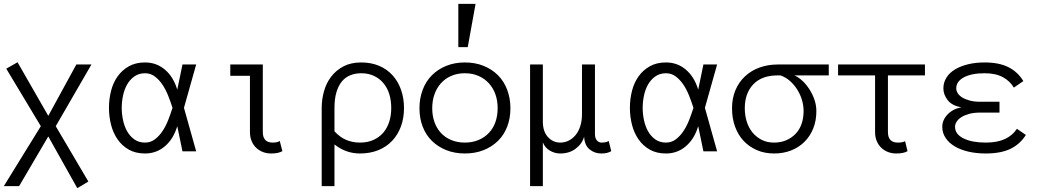

<svg xmlns="http://www.w3.org/2000/svg" viewBox="-24 -793 5503 1006"><path d="M380.9 192.9 229 -78.1 76.2 182.1H-3.9L189.9 -131.8L8.8 -433.1L67.9 -466.8L229 -186L376 -455.1H455.1L268.1 -131.8L439 158.2Z M613.8 -228Q613.8 -196.8 620.4 -164.8Q627 -132.8 641.4 -106.4Q655.8 -80.1 679.4 -63Q703.1 -45.9 735.8 -45.9Q765.1 -45.9 787.6 -63Q810.1 -80.1 827.4 -106Q844.7 -131.8 857.4 -164.3Q870.1 -196.8 879.9 -228Q870.1 -258.8 857.4 -291Q844.7 -323.2 827.4 -349.1Q810.1 -375 787.6 -392.1Q765.1 -409.2 735.8 -409.2Q703.1 -409.2 679.4 -392.1Q655.8 -375 641.4 -349.1Q627 -323.2 620.4 -291Q613.8 -258.8 613.8 -228ZM546.9 -228Q546.9 -273.9 557.9 -316.9Q568.8 -359.9 592.3 -392.8Q615.7 -425.8 651.4 -445.8Q687 -465.8 735.8 -465.8Q795.9 -465.8 840.3 -428Q884.8 -390.1 904.8 -323.2L932.1 -455.1H1003.9L939.9 -228L1003.9 0H932.1L904.8 -131.8Q884.8 -64.9 840.3 -26.9Q795.9 11.2 735.8 11.2Q687 11.2 651.4 -8.8Q615.7 -28.8 592.3 -62.5Q568.8 -96.2 557.9 -139.2Q546.9 -182.1 546.9 -228Z M1455.6 -1Q1444.8 4.9 1430.9 8.1Q1417 11.2 1396 11.2Q1374 11.2 1354 3.7Q1334 -3.9 1318.8 -18.1Q1303.7 -32.2 1294.7 -53.2Q1285.6 -74.2 1285.6 -101.1V-396H1182.6V-455.1H1353V-101.1Q1353 -45.9 1404.8 -45.9Q1428.7 -45.9 1441.9 -54.2Z M2092.8 -227.1Q2092.8 -173.8 2076.7 -130.4Q2060.5 -86.9 2031 -55.4Q2001.5 -23.9 1958.5 -6.3Q1915.5 11.2 1861.8 11.2Q1788.6 11.2 1728.5 -36.1V182.1H1661.6V-227.1Q1661.6 -272 1673.6 -314.9Q1685.5 -357.9 1711.2 -391.4Q1736.8 -424.8 1775.6 -445.3Q1814.5 -465.8 1868.7 -465.8Q1919.9 -465.8 1961.4 -448.5Q2002.9 -431.2 2032.2 -399.2Q2061.5 -367.2 2077.1 -323Q2092.8 -278.8 2092.8 -227.1ZM2025.9 -227.1Q2025.9 -266.1 2015.9 -299.1Q2005.9 -332 1985.8 -356.4Q1965.8 -380.9 1936.3 -395Q1906.7 -409.2 1868.7 -409.2Q1838.9 -409.2 1812.7 -399.2Q1786.6 -389.2 1768.1 -367.2Q1749.5 -345.2 1739 -310.5Q1728.5 -275.9 1728.5 -227.1V-105Q1757.8 -73.2 1790.8 -59.6Q1823.7 -45.9 1861.8 -45.9Q1902.8 -45.9 1933.3 -60.1Q1963.9 -74.2 1984.4 -98.1Q2004.9 -122.1 2015.4 -155Q2025.9 -188 2025.9 -227.1Z M2650.4 -226.1Q2650.4 -172.9 2633.5 -129.4Q2616.7 -85.9 2585.2 -54.9Q2553.7 -23.9 2509.8 -6.3Q2465.8 11.2 2411.6 11.2Q2358.4 11.2 2314.5 -6.3Q2270.5 -23.9 2239 -54.9Q2207.5 -85.9 2190.7 -129.4Q2173.8 -172.9 2173.8 -226.1Q2173.8 -277.8 2190.7 -322.5Q2207.5 -367.2 2239 -398.7Q2270.5 -430.2 2314.5 -448Q2358.4 -465.8 2411.6 -465.8Q2465.8 -465.8 2509.8 -448Q2553.7 -430.2 2585.2 -398.7Q2616.7 -367.2 2633.5 -322.5Q2650.4 -277.8 2650.4 -226.1ZM2583.5 -226.1Q2583.5 -265.1 2572 -298.1Q2560.5 -331.1 2538.1 -356Q2515.6 -380.9 2483.6 -395Q2451.7 -409.2 2411.6 -409.2Q2371.6 -409.2 2339.6 -395Q2307.6 -380.9 2285.6 -356Q2263.7 -331.1 2252.2 -298.1Q2240.7 -265.1 2240.7 -226.1Q2240.7 -187 2252.2 -154.1Q2263.7 -121.1 2285.6 -97.2Q2307.6 -73.2 2339.6 -59.6Q2371.6 -45.9 2411.6 -45.9Q2451.7 -45.9 2483.6 -59.6Q2515.6 -73.2 2538.1 -97.2Q2560.5 -121.1 2572 -154.1Q2583.5 -187 2583.5 -226.1ZM2467.8 -772.9 2426.8 -545.9H2377.4V-772.9Z M3036.6 -77.1Q3026.4 -40 2992.9 -14.4Q2959.5 11.2 2911.6 11.2Q2882.3 11.2 2856.9 -3.9Q2831.5 -19 2820.3 -46.9V182.1H2753.4V-455.1H2820.3V-155.8Q2820.3 -104 2846.9 -75Q2873.5 -45.9 2911.6 -45.9Q2934.6 -45.9 2955.1 -55.9Q2975.6 -65.9 2991.5 -85Q3007.3 -104 3016.4 -132.1Q3025.4 -160.2 3025.4 -194.8V-455.1H3093.3V-90.8Q3093.3 -68.8 3103.3 -57.4Q3113.3 -45.9 3127.4 -45.9Q3151.4 -45.9 3165.5 -54.2L3178.7 -1Q3168.5 4.9 3156.5 8.1Q3144.5 11.2 3126.5 11.2Q3091.3 11.2 3064.9 -10.5Q3038.6 -32.2 3036.6 -77.1Z M3343.3 -228Q3343.3 -196.8 3349.9 -164.8Q3356.4 -132.8 3370.8 -106.4Q3385.3 -80.1 3408.9 -63Q3432.6 -45.9 3465.3 -45.9Q3494.6 -45.9 3517.1 -63Q3539.6 -80.1 3556.9 -106Q3574.2 -131.8 3586.9 -164.3Q3599.6 -196.8 3609.4 -228Q3599.6 -258.8 3586.9 -291Q3574.2 -323.2 3556.9 -349.1Q3539.6 -375 3517.1 -392.1Q3494.6 -409.2 3465.3 -409.2Q3432.6 -409.2 3408.9 -392.1Q3385.3 -375 3370.8 -349.1Q3356.4 -323.2 3349.9 -291Q3343.3 -258.8 3343.3 -228ZM3276.4 -228Q3276.4 -273.9 3287.4 -316.9Q3298.3 -359.9 3321.8 -392.8Q3345.2 -425.8 3380.9 -445.8Q3416.5 -465.8 3465.3 -465.8Q3525.4 -465.8 3569.8 -428Q3614.3 -390.1 3634.3 -323.2L3661.6 -455.1H3733.4L3669.4 -228L3733.4 0H3661.6L3634.3 -131.8Q3614.3 -64.9 3569.8 -26.9Q3525.4 11.2 3465.3 11.2Q3416.5 11.2 3380.9 -8.8Q3345.2 -28.8 3321.8 -62.5Q3298.3 -96.2 3287.4 -139.2Q3276.4 -182.1 3276.4 -228Z M4138.2 -397.9Q4159.2 -389.2 4179.7 -370.1Q4200.2 -351.1 4216.8 -325.4Q4233.4 -299.8 4243.4 -270.5Q4253.4 -241.2 4253.4 -210.9Q4253.4 -161.1 4237.3 -120.6Q4221.2 -80.1 4191.7 -50.5Q4162.1 -21 4121.6 -4.9Q4081.1 11.2 4032.2 11.2Q3982.4 11.2 3941.9 -6.3Q3901.4 -23.9 3872.3 -54.9Q3843.3 -85.9 3827.4 -129.4Q3811.5 -172.9 3811.5 -226.1Q3811.5 -277.8 3829.3 -320.3Q3847.2 -362.8 3879.2 -392.8Q3911.1 -422.9 3955.3 -439Q3999.5 -455.1 4051.3 -455.1H4318.4V-397.9ZM4050.3 -397.9Q3967.3 -397.9 3922.9 -351.1Q3878.4 -304.2 3878.4 -226.1Q3878.4 -188 3888.9 -155Q3899.4 -122.1 3919.4 -98.1Q3939.5 -74.2 3967.3 -60.1Q3995.1 -45.9 4031.2 -45.9Q4067.4 -45.9 4095.9 -58.3Q4124.5 -70.8 4145 -92.3Q4165.5 -113.8 4176 -144.3Q4186.5 -174.8 4186.5 -210.9Q4186.5 -240.2 4178 -269Q4169.4 -297.9 4153.3 -323.5Q4137.2 -349.1 4115.2 -368.7Q4093.3 -388.2 4065.4 -397.9Z M4561 -397.9H4367.2V-455.1H4822.3V-397.9H4628.4V-101.1Q4628.4 -45.9 4680.2 -45.9Q4694.3 -45.9 4702.9 -47.9Q4711.4 -49.8 4718.3 -53.2L4731 -1Q4711.4 11.2 4671.4 11.2Q4649.4 11.2 4629.4 3.7Q4609.4 -3.9 4594.2 -18.1Q4579.1 -32.2 4570.1 -53.2Q4561 -74.2 4561 -101.1Z M4918.9 -330.1Q4918.9 -360.8 4935.1 -386.5Q4951.2 -412.1 4980.2 -429.4Q5009.3 -446.8 5048.6 -456.3Q5087.9 -465.8 5135.3 -465.8Q5210 -465.8 5259 -441.4Q5308.1 -417 5337.9 -368.2L5288.1 -334Q5268.1 -368.2 5230.5 -388.7Q5192.9 -409.2 5135.3 -409.2Q5065.9 -409.2 5026.1 -387.7Q4986.3 -366.2 4986.3 -330.1Q4986.3 -317.9 4993.7 -305.4Q5001 -293 5016.6 -283Q5032.2 -272.9 5056.2 -266.4Q5080.1 -259.8 5112.3 -259.8H5212.9V-203.1H5112.3Q5079.1 -203.1 5054.7 -196.5Q5030.3 -189.9 5013.7 -179.4Q4997.1 -168.9 4988.5 -155.5Q4980 -142.1 4980 -128.9Q4980 -89.8 5024.4 -67.9Q5068.8 -45.9 5141.1 -45.9Q5201.2 -45.9 5241.2 -64.5Q5281.2 -83 5304.2 -118.2L5351.1 -85.9Q5320.3 -37.1 5269.8 -12.9Q5219.2 11.2 5141.1 11.2Q5092.3 11.2 5050.8 1.7Q5009.3 -7.8 4978.8 -25.9Q4948.2 -43.9 4930.7 -70.1Q4913.1 -96.2 4913.1 -128.9Q4913.1 -164.1 4940.7 -193.1Q4968.3 -222.2 5013.2 -231Q4964.8 -238.8 4941.9 -267.8Q4918.9 -296.9 4918.9 -330.1Z"/></svg>

Font: Anonymous Pro
Style: Regular
Weight: 400
Monospace: yes
Designer: Mark Simonson
Version: Version 1.002